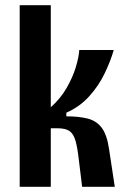

<svg xmlns="http://www.w3.org/2000/svg" viewBox="-20 -721 486 741"><path d="M56 0V-701H176V-307Q213 -340 236.5 -380.5Q260 -421 272 -460Q284 -499 286 -528H419Q407 -486 384 -438Q361 -390 324.5 -349.5Q288 -309 236 -286V-272Q284 -272 318 -263.5Q352 -255 372.5 -228Q393 -201 401 -145L423 0H297L284 -106Q279 -151 271.5 -177.5Q264 -204 248.5 -215Q233 -226 201 -226H176V0Z"/></svg>

Font: Bricolage Grotesque 10pt Condensed SemiBold
Style: Regular
Weight: 600
Width: 3
Designer: Mathieu Triay
Foundry: Atelier Triay
Version: Version 1.000; ttfautohint (v1.8.4.7-5d5b);gftools[0.9.32]